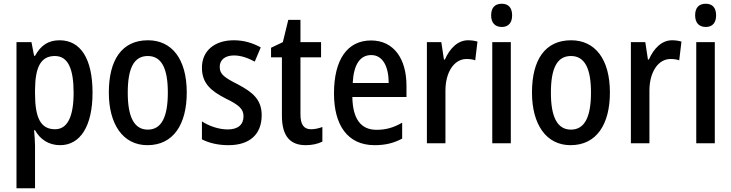

<svg xmlns="http://www.w3.org/2000/svg" viewBox="-20 -765 3905 1025"><path d="M298 -550C238 -550 198 -523 167 -467H162L148 -540H68V240H167V11C167 -11 164 -41 162 -70H167C194 -21 240 10 301 10C408 10 474 -91 474 -270C474 -454 409 -550 298 -550ZM273 -466C343 -466 373 -398 373 -270C373 -142 340 -75 274 -75C197 -75 167 -136 167 -266V-286C168 -409 199 -466 273 -466Z M977 -271C977 -452 896 -550 770 -550C631 -550 561 -446 561 -271C561 -102 636 10 767 10C907 10 977 -103 977 -271ZM662 -270C662 -399 694 -466 769 -466C843 -466 876 -399 876 -271C876 -142 843 -73 769 -73C695 -73 662 -143 662 -270Z M1377 -150C1377 -234 1328 -273 1251 -314C1176 -352 1153 -369 1153 -408C1153 -445 1181 -469 1229 -469C1267 -469 1305 -455 1340 -436L1372 -512C1328 -536 1282 -550 1228 -550C1126 -550 1058 -494 1058 -404C1058 -320 1106 -280 1183 -240C1258 -204 1280 -182 1280 -144C1280 -100 1251 -74 1196 -74C1147 -74 1094 -93 1058 -117V-21C1096 -2 1142 10 1200 10C1312 10 1377 -47 1377 -150Z M1641 -75C1601 -75 1584 -101 1584 -155V-459H1694V-540H1584V-659H1519L1490 -540L1427 -510V-459H1485V-147C1485 -36 1531 10 1612 10C1646 10 1677 3 1701 -9V-87C1682 -80 1661 -75 1641 -75Z M1961 -549C1835 -549 1763 -448 1763 -266C1763 -99 1834 10 1980 10C2037 10 2082 -1 2127 -25V-110C2080 -83 2039 -72 1990 -72C1906 -72 1863 -131 1861 -247H2150V-308C2150 -450 2083 -549 1961 -549ZM1962 -471C2025 -471 2055 -407 2055 -322H1863C1868 -422 1903 -471 1962 -471Z M2479 -550C2423 -550 2381 -506 2355 -447H2350L2336 -540H2259V0H2358V-281C2358 -382 2406 -450 2470 -450C2488 -450 2504 -448 2517 -443L2529 -543C2512 -548 2495 -550 2479 -550Z M2659 -745C2623 -745 2602 -725 2602 -683C2602 -642 2624 -621 2659 -621C2693 -621 2714 -642 2714 -683C2714 -724 2694 -745 2659 -745ZM2707 -540H2608V0H2707Z M3236 -271C3236 -452 3155 -550 3029 -550C2890 -550 2820 -446 2820 -271C2820 -102 2895 10 3026 10C3166 10 3236 -103 3236 -271ZM2921 -270C2921 -399 2953 -466 3028 -466C3102 -466 3135 -399 3135 -271C3135 -142 3102 -73 3028 -73C2954 -73 2921 -143 2921 -270Z M3568 -550C3512 -550 3470 -506 3444 -447H3439L3425 -540H3348V0H3447V-281C3447 -382 3495 -450 3559 -450C3577 -450 3593 -448 3606 -443L3618 -543C3601 -548 3584 -550 3568 -550Z M3748 -745C3712 -745 3691 -725 3691 -683C3691 -642 3713 -621 3748 -621C3782 -621 3803 -642 3803 -683C3803 -724 3783 -745 3748 -745ZM3796 -540H3697V0H3796Z"/></svg>

Font: Noto Sans Lao Looped Condensed Medium
Style: Regular
Weight: 500
Width: 3
Designer: Mark Frömberg, Ben Mitchell
Foundry: The Fontpad Ltd
Version: Version 1.002